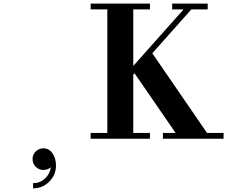

<svg xmlns="http://www.w3.org/2000/svg" viewBox="-20 -768 1268 1063"><path d="M163.1 246.1Q200.7 246.1 228.8 220.7Q256.8 195.3 261.2 158.2Q244.1 172.9 220.2 172.9Q195.3 172.9 177.7 155.3Q160.2 137.7 160.2 112.8Q160.2 87.9 177.7 70.6Q195.3 53.2 220.2 53.2Q252 53.2 271 81.5Q290 109.9 290 147.9Q290 200.2 252.7 237.5Q215.3 274.9 163.1 274.9ZM481.9 0V-32.2H574.2V-715.8H481.9V-748H810.1V-715.8H717.8V-402.8L996.1 -715.8H933.1V-748H1129.9V-715.8H1039.1L823.2 -473.1L1126 -32.2H1217.8V0H881.8V-32.2H952.1L725.1 -361.8L717.8 -355V-32.2H810.1V0Z"/></svg>

Font: Fin Serif Display
Style: Italic
Weight: 400
Designer: J. Blake Harris
Version: Version 1.006;FEAKit 1.0